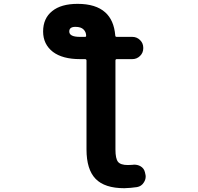

<svg xmlns="http://www.w3.org/2000/svg" viewBox="-20 -784 1040 1011"><path d="M634.8 207Q531.2 207 483.4 157.7Q435.5 108.4 435.5 2.9V-464.8Q435.5 -472.7 427.7 -472.7H401.4Q309.6 -472.7 258.8 -510.7Q207 -550.8 207 -618.2Q207 -687.5 254.9 -725.6Q301.8 -763.7 388.7 -763.7Q484.4 -763.7 534.2 -718.8Q580.1 -677.7 586.9 -597.7Q586.9 -589.8 594.7 -589.8H676.8Q700.2 -589.8 717.3 -573.2Q734.4 -556.6 734.4 -532.2V-530.3Q734.4 -505.9 717.3 -489.3Q700.2 -472.7 676.8 -472.7H594.7Q587.9 -472.7 587.9 -464.8V2.9Q587.9 51.8 601.6 68.4Q615.2 85 653.3 85Q664.1 85 675.8 84Q681.6 83 686.5 83Q704.1 83 718.8 90.8Q738.3 101.6 743.2 123L745.1 131.8Q747.1 138.7 747.1 145.5Q747.1 162.1 737.3 176.8Q724.6 197.3 701.2 201.2Q668 206.1 634.8 207ZM377 -642.6Q344.7 -642.6 344.7 -618.2Q344.7 -589.8 401.4 -589.8H427.7Q433.6 -589.8 433.6 -595.7Q433.6 -615.2 419.9 -628.9Q406.2 -642.6 377 -642.6Z"/></svg>

Font: Rounded Mgen+ 2m bold
Style: Bold
Weight: 700
Designer: [Source Han Sans]
Ryoko NISHIZUKA  (kana & ideographs); Paul D. Hunt (Latin, Greek & Cyrillic); Wenlong ZHANG  (bopomofo
Version: Version 1.059.20150602